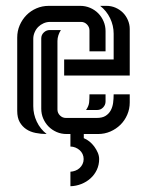

<svg xmlns="http://www.w3.org/2000/svg" viewBox="-20 -460 504 659"><path d="M177.2 -84Q177.2 -72.3 185.8 -63.7Q194.3 -55.2 206.1 -55.2H312Q331.1 -55.2 342.3 -62.3Q353.5 -69.3 359.9 -80.8Q366.2 -92.3 368.2 -106.7Q370.1 -121.1 370.1 -136.2H425.3V-108.4Q425.3 -85.9 416.7 -66.2Q408.2 -46.4 393.3 -31.7Q378.4 -17.1 358.6 -8.5Q338.9 0 316.4 0H267.6V14.2Q277.3 18.1 286.9 25.6Q296.4 33.2 303.7 43.2Q311 53.2 315.7 64.2Q320.3 75.2 320.3 85.9Q320.3 106 312.3 123Q304.2 140.1 290.5 152.3Q276.9 164.6 259 171.6Q241.2 178.7 221.7 179.2V129.4Q230.5 128.9 238.8 125.7Q247.1 122.6 253.4 116.7Q259.8 110.8 263.4 103Q267.1 95.2 267.1 85.9Q267.1 76.7 263.4 68.8Q259.8 61 253.4 55.4Q247.1 49.8 238.8 46.4Q230.5 43 221.7 43V0H208.5Q190.4 0 174.6 -6.8Q158.7 -13.7 147 -25.4Q135.3 -37.1 128.4 -53Q121.6 -68.8 121.6 -86.9V-328.1Q121.6 -340.3 130.4 -348.6Q139.2 -356.9 150.9 -356.9H189Q183.6 -348.6 180.4 -338.9Q177.2 -329.1 177.2 -319.3ZM287.1 -283.7V-355.5Q287.1 -367.2 278.6 -376Q270 -384.8 258.3 -384.8H151.9Q140.1 -384.8 129.6 -380.1Q119.1 -375.5 111.3 -367.7Q103.5 -359.9 98.9 -349.1Q94.2 -338.4 94.2 -326.7V-95.7Q94.2 -67.9 106.2 -42.5Q118.2 -17.1 140.1 0Q120.6 0 102.3 -3.7Q84 -7.3 70.1 -16.6Q56.2 -25.9 47.6 -41Q39.1 -56.2 39.1 -79.6V-331.1Q39.1 -353.5 47.6 -373.3Q56.2 -393.1 70.8 -408Q85.4 -422.9 105.2 -431.4Q125 -439.9 147.5 -439.9H255.4Q273.4 -439.9 289.3 -433.1Q305.2 -426.3 316.9 -414.6Q328.6 -402.8 335.4 -387Q342.3 -371.1 342.3 -353V-283.7ZM200.2 -255.9H370.1V-344.2Q370.1 -372.1 357.9 -397.5Q345.7 -422.9 323.7 -439.9H345.7Q361.8 -439.9 376.5 -433.6Q391.1 -427.2 401.9 -416.5Q412.6 -405.8 418.9 -391.1Q425.3 -376.5 425.3 -360.4V-200.7H200.2ZM275.4 -82.5Q284.7 -96.2 285.9 -108.4Q287.1 -120.6 287.1 -136.2H342.3V-111.8Q342.3 -100.1 334 -91.3Q325.7 -82.5 313.5 -82.5Z"/></svg>

Font: Isar CAT
Style: Regular
Weight: 400
Designer: Digitized by Peter Wiegel
Foundry: CAT-Fonts, Peter Wiegel
Version: Version 1.000; ttfautohint (v1.3)